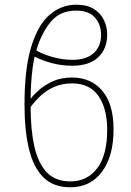

<svg xmlns="http://www.w3.org/2000/svg" viewBox="-20 -785 555 815"><path d="M278 10Q206 10 163.5 -33Q121 -76 102.5 -154.5Q84 -233 84 -341Q84 -495 113 -588Q142 -681 191.5 -723Q241 -765 303 -765Q350 -765 379 -746.5Q408 -728 421.5 -699Q435 -670 435 -638Q435 -578 397 -542Q359 -506 287 -506Q240 -506 197 -518Q154 -530 127 -545Q122 -524 118 -493Q114 -462 112 -428Q110 -394 110 -366Q123 -383 147 -404Q171 -425 205.5 -440.5Q240 -456 286 -456Q366 -456 414 -400Q462 -344 462 -235Q462 -122 413 -56Q364 10 278 10ZM287 -531Q346 -531 377.5 -559.5Q409 -588 409 -636Q409 -681 383 -710.5Q357 -740 303 -740Q235 -740 195.5 -692.5Q156 -645 134 -571Q158 -556 201.5 -543.5Q245 -531 287 -531ZM279 -15Q350 -15 392.5 -70.5Q435 -126 435 -235Q435 -324 398 -377.5Q361 -431 286 -431Q242 -431 208.5 -415.5Q175 -400 151 -377Q127 -354 110 -331Q110 -234 126 -163Q142 -92 178.5 -53.5Q215 -15 279 -15Z"/></svg>

Font: Noto Sans SemiCondensed Thin
Style: Regular
Weight: 100
Width: 4
Designer: Monotype Design Team
Foundry: Monotype Imaging Inc.
Version: Version 2.013; ttfautohint (v1.8.4.7-5d5b)